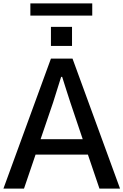

<svg xmlns="http://www.w3.org/2000/svg" viewBox="-24 -1101 721 1121"><path d="M212.9 -288.1H459L386.7 -502.9Q380.9 -520.5 363.8 -573.7Q346.7 -627 338.9 -652.3H333Q321.3 -614.3 286.1 -502.9ZM-3.9 0 273.4 -758.8H399.4L676.8 0H556.6L489.3 -198.2H183.6L116.2 0ZM273.4 -833V-944.3H396.5V-833ZM153.3 -1009.8V-1081.1H514.6V-1009.8Z"/></svg>

Font: Gothic A1 SemiBold
Style: Regular
Weight: 600
Version: Version 2.50